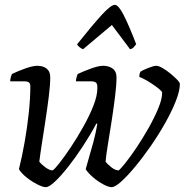

<svg xmlns="http://www.w3.org/2000/svg" viewBox="-20 -771 761 791"><path d="M169 0Q156 0 133.5 -11.5Q111 -23 89.5 -40Q68 -57 58 -74Q71 -126 81.5 -185.5Q92 -245 98.5 -305Q105 -365 105 -417Q105 -427 99 -431.5Q93 -436 78 -436H22Q22 -444 24.5 -453Q27 -462 29 -466Q51 -477 83 -488.5Q115 -500 134 -500Q157 -500 172 -488.5Q187 -477 187 -453Q187 -421 181 -373Q175 -325 167 -273Q159 -221 152 -176Q145 -131 142 -105Q149 -95 166.5 -82Q184 -69 197 -69Q205 -74 225.5 -100Q246 -126 272 -165Q298 -204 323 -248.5Q348 -293 364.5 -334.5Q381 -376 381 -407Q382 -423 376.5 -429.5Q371 -436 353 -436H293Q293 -444 295.5 -453Q298 -462 300 -466Q323 -477 354.5 -488.5Q386 -500 405 -500Q428 -500 444 -488.5Q460 -477 460 -453Q460 -421 454 -373Q448 -325 440 -273Q432 -221 424.5 -176Q417 -131 415 -105Q422 -95 438.5 -82Q455 -69 469 -69Q476 -74 496.5 -99.5Q517 -125 542.5 -163Q568 -201 592 -243.5Q616 -286 632 -324.5Q648 -363 648 -389Q648 -394 636 -404Q624 -414 607.5 -425Q591 -436 576 -444Q561 -452 554 -454Q554 -468 559 -476Q570 -483 592 -491.5Q614 -500 624 -500Q633 -500 649 -491Q665 -482 681.5 -468.5Q698 -455 709.5 -443Q721 -431 721 -425Q721 -397 704.5 -355Q688 -313 661 -265Q634 -217 601.5 -170Q569 -123 537 -84.5Q505 -46 479.5 -23Q454 0 440 0Q427 0 405.5 -11.5Q384 -23 364 -40Q344 -57 333 -74Q337 -90 346 -120Q355 -150 365 -187Q375 -224 381 -261L377 -262Q352 -215 321.5 -168.5Q291 -122 261 -84Q231 -46 206.5 -23Q182 0 169 0ZM322 -568Q313 -572 306 -578Q299 -584 298 -589Q361 -668 399 -709.5Q437 -751 453 -751Q468 -751 489.5 -709Q511 -667 541 -589Q537 -584 532 -577.5Q527 -571 516 -568L441 -668Z"/></svg>

Font: Texturina 72pt 72pt Regular
Style: Italic
Weight: 400
Italic angle: -11°
Designer: Guillermo Torres Carreño
Foundry: Omnibus-Type
Version: Version 1.002; ttfautohint (v1.8.3)